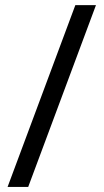

<svg xmlns="http://www.w3.org/2000/svg" viewBox="-20 -734 407 754"><path d="M356.9 -713.9 90.8 0H9.8L275.9 -713.9Z"/></svg>

Font: f01836669
Style: Regular
Weight: 400
Foundry: Ascender Corporation
Version: Version 1.10